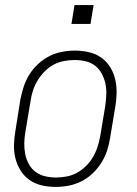

<svg xmlns="http://www.w3.org/2000/svg" viewBox="-20 -727 540 755"><path d="M200 8Q171 8 144.5 2Q118 -4 96.5 -19Q75 -34 61 -56.5Q47 -79 40.5 -105Q34 -131 35 -159Q36 -187 41 -215L60 -335Q65 -361 73 -385.5Q81 -410 95 -433Q109 -456 129.5 -475Q150 -494 173.5 -506Q197 -518 223 -523Q249 -528 274 -528Q302 -528 329 -522Q356 -516 377.5 -501Q399 -486 413 -463.5Q427 -441 433 -415Q439 -389 438.5 -361Q438 -333 433 -305L413 -185Q409 -159 401 -134.5Q393 -110 378.5 -87Q364 -64 344 -45Q324 -26 300 -14Q276 -2 250.5 3Q225 8 200 8ZM200 -29Q221 -29 242 -33Q263 -37 282.5 -47.5Q302 -58 318.5 -74.5Q335 -91 346 -110Q357 -129 363.5 -149.5Q370 -170 374 -191L394 -311Q397 -333 398 -355Q399 -377 394.5 -398Q390 -419 380 -437.5Q370 -456 354 -468.5Q338 -481 317 -486Q296 -491 273 -491Q253 -491 231.5 -487Q210 -483 190.5 -472.5Q171 -462 155 -445.5Q139 -429 127.5 -410Q116 -391 109.5 -370.5Q103 -350 100 -329L80 -209Q76 -187 75.5 -165Q75 -143 79 -122Q83 -101 93 -82.5Q103 -64 119.5 -51.5Q136 -39 157 -34Q178 -29 200 -29ZM261 -633 273 -707H348L336 -633Z"/></svg>

Font: Iosevka SS04 Extralight
Style: Italic
Weight: 200
Italic angle: -9°
Monospace: yes
Designer: Belleve Invis
Foundry: Belleve Invis
Version: Version 19.0.0; ttfautohint (v1.8.4)